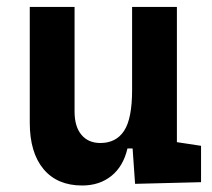

<svg xmlns="http://www.w3.org/2000/svg" viewBox="-20 -538 626 567"><path d="M222.7 9.8Q148.9 9.8 108.4 -38.8Q67.9 -87.4 67.9 -175.8V-517.6H200.2V-208.5Q200.2 -164.1 220.5 -139.9Q240.7 -115.7 276.4 -115.7Q322.8 -115.7 346.4 -151.6Q370.1 -187.5 370.1 -272V-517.6H502.4V-118.2L573.7 -107.4V0L378.9 4.9L371.6 -99.6H356.4Q344.2 -46.9 309.1 -18.6Q273.9 9.8 222.7 9.8Z"/></svg>

Font: Caskaydia Cove
Style: Bold
Weight: 700
Monospace: yes
Designer: Aaron Bell
Foundry: Saja Typeworks
Version: Version 4.300; ttfautohint (v1.8.3)